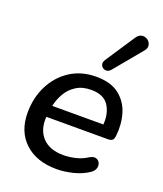

<svg xmlns="http://www.w3.org/2000/svg" viewBox="-143 -864 822 967"><g transform="rotate(20 268.5 -380.5)"><path d="M275 9Q167 9 104 -49.5Q41 -108 41 -209Q41 -289 74 -354.5Q107 -420 166.5 -458.5Q226 -497 305 -497Q384 -497 429 -461.5Q474 -426 490.5 -370Q507 -314 500 -252Q498 -233 490 -227Q482 -221 467 -221H137Q132 -151 170.5 -110Q209 -69 282 -69Q315 -69 348 -77Q381 -85 409 -103Q429 -115 443 -111Q457 -107 463.5 -94Q470 -81 465.5 -65.5Q461 -50 444 -38Q409 -14 362.5 -2.5Q316 9 275 9ZM304 -426Q257 -426 224.5 -405.5Q192 -385 173 -352.5Q154 -320 146 -283H420Q425 -343 398 -384.5Q371 -426 304 -426ZM365 -557Q352 -541 336 -543.5Q320 -546 313 -559.5Q306 -573 317 -591L420 -747Q433 -767 450 -769.5Q467 -772 480.5 -762.5Q494 -753 497.5 -736.5Q501 -720 487 -704Z"/></g></svg>

Font: Nunito SemiBold
Style: Italic
Weight: 600
Italic angle: -9°
Designer: Vernon Adams
Foundry: Vernon Adams
Version: Version 3.601; ttfautohint (v1.8.2.53-6de2)